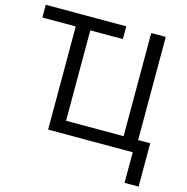

<svg xmlns="http://www.w3.org/2000/svg" viewBox="-125 -815 1091 1122"><g transform="rotate(15 420.5 -254.0)"><path d="M304 -620V-73H652V-697H740V-73H813V189H728V4H216V-620H14V-697H501V-620Z"/></g></svg>

Font: Repo Regular
Style: Regular
Weight: 400
Designer: Stefan Peev
Foundry: Context Ltd
Version: Version 1.502